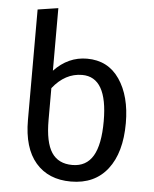

<svg xmlns="http://www.w3.org/2000/svg" viewBox="-54 -798 688 858"><g transform="rotate(5 290.0 -369.5)"><path d="M320.8 -539.1Q415 -539.1 466.6 -463.6Q518.1 -388.2 518.1 -267.1Q518.1 -134.8 460.2 -60.3Q402.3 14.2 295.9 14.2Q194.8 14.2 137.9 -51.8Q81.1 -117.7 81.1 -243.2V-738.8L172.9 -752.9V-472.2Q236.3 -539.1 320.8 -539.1ZM295.9 -60.1Q358.4 -60.1 388.7 -111.1Q418.9 -162.1 418.9 -267.1Q418.9 -464.8 305.2 -464.8Q229 -464.8 172.9 -394V-251Q172.9 -151.4 202.9 -105.7Q232.9 -60.1 295.9 -60.1Z"/></g></svg>

Font: FiraGO
Style: Regular
Weight: 400
Designer: bBox Type
Foundry: bBox Type GmbH
Version: Version 1.001;PS 001.001;hotconv 1.0.88;makeotf.lib2.5.64775